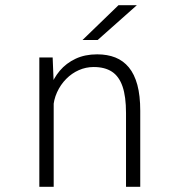

<svg xmlns="http://www.w3.org/2000/svg" viewBox="-20 -722 690 742"><path d="M132 0V-500H183.5L187.5 -400.5V0ZM467 0V-285.5Q467 -349 453.5 -388Q440 -427 412.5 -445Q385 -463 342 -463Q312 -463 284.8 -451Q257.5 -439 235.8 -417Q214 -395 200.5 -365.5Q187 -336 185.5 -302L160.5 -305Q160.5 -345 173.5 -382.2Q186.5 -419.5 211.2 -448.8Q236 -478 272.2 -495Q308.5 -512 355.5 -512Q395 -512 425.8 -499.8Q456.5 -487.5 478 -461.5Q499.5 -435.5 510.8 -394Q522 -352.5 522 -294V0ZM357.5 -567.5H299L438 -702H509Z"/></svg>

Font: Trispace Thin ExtraLight
Style: Regular
Weight: 250
Version: Version 1.210